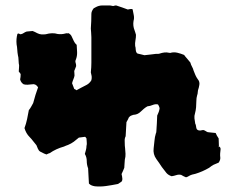

<svg xmlns="http://www.w3.org/2000/svg" viewBox="-20 -657 873 706"><path d="M791 -107Q790 -100 789.5 -92.5Q789 -85 790 -78Q791 -69 784 -59Q780 -57 774.5 -55Q769 -53 765 -51Q761 -49 757 -46Q753 -43 749 -40Q737 -33 724.5 -27.5Q712 -22 699 -18Q693 -17 686.5 -15Q680 -13 675 -10Q671 -7 664 -5Q659 -7 655 -9Q651 -11 646 -14Q637 -16 628 -13Q619 -10 611 -9Q599 -13 592 -21Q588 -26 583.5 -32Q579 -38 575 -43Q570 -51 565 -58Q560 -65 555 -72Q542 -90 545 -112Q547 -126 548 -139.5Q549 -153 553 -166Q554 -168 554.5 -170Q555 -172 555 -175Q557 -202 558 -232Q560 -237 562.5 -242.5Q565 -248 566 -254Q569 -260 561 -273Q551 -275 541.5 -271Q532 -267 522 -266Q515 -262 509 -257Q503 -252 498 -247Q487 -236 473 -235Q468 -235 466 -233Q459 -232 453 -224Q452 -220 449.5 -216Q447 -212 445 -208Q444 -195 443.5 -182.5Q443 -170 442 -156Q438 -148 438.5 -139Q439 -130 439 -121Q439 -119 439.5 -116.5Q440 -114 440 -112Q441 -102 441.5 -91.5Q442 -81 439 -70Q438 -63 438 -56Q438 -49 437 -40Q435 -35 432.5 -29Q430 -23 427 -17Q429 -10 430 1Q430 11 422 14Q420 15 417 17.5Q414 20 411 20Q391 24 370 27Q349 30 329 28Q323 27 317.5 25Q312 23 307 18Q306 4 305.5 -9.5Q305 -23 304 -38Q299 -51 299 -65Q299 -79 292 -91Q294 -98 296 -105.5Q298 -113 298 -120Q300 -127 299 -134Q298 -141 298 -148Q297 -150 295.5 -151.5Q294 -153 293 -154Q287 -153 281.5 -152.5Q276 -152 270 -151Q261 -143 251.5 -136Q242 -129 230 -124Q226 -123 223 -121.5Q220 -120 215 -118Q186 -110 163 -94Q160 -93 157 -92Q154 -91 151 -89Q149 -90 147 -90.5Q145 -91 143 -92Q127 -99 123.5 -103Q120 -107 114 -123Q107 -131 101.5 -138.5Q96 -146 89 -153Q82 -160 77.5 -168Q73 -176 70 -186Q76 -202 79.5 -218.5Q83 -235 86 -252Q91 -258 94.5 -264.5Q98 -271 102 -278Q106 -294 110.5 -308Q115 -322 120 -336Q111 -350 98 -347Q90 -346 82 -345.5Q74 -345 67 -347Q57 -353 54 -365Q55 -369 55.5 -374Q56 -379 56 -384Q55 -387 53 -389Q51 -391 49 -394Q49 -402 50 -409.5Q51 -417 49 -424Q48 -432 48 -439Q48 -446 46 -453Q44 -464 43.5 -474Q43 -484 41 -494Q39 -514 44 -532Q47 -535 50.5 -533Q54 -531 56 -531Q62 -532 67 -535.5Q72 -539 78 -541Q83 -542 88.5 -542Q94 -542 100 -543Q108 -540 117 -535Q125 -531 132.5 -530.5Q140 -530 148 -531Q173 -538 192 -532Q200 -531 207 -531.5Q214 -532 221 -534Q224 -535 227 -534.5Q230 -534 232 -535Q241 -530 244 -522Q248 -514 251.5 -506Q255 -498 262 -492Q263 -479 263.5 -465Q264 -451 259 -438Q256 -432 258 -426.5Q260 -421 260 -414Q259 -410 257 -406Q255 -402 253 -396Q253 -393 253.5 -388.5Q254 -384 254 -379Q253 -373 250 -366Q247 -359 245 -351Q247 -346 249 -340.5Q251 -335 253 -330Q254 -329 257 -328Q260 -327 261 -325Q269 -330 277.5 -334Q286 -338 293 -342Q309 -349 316 -362Q318 -370 317 -377Q316 -384 314 -391Q315 -401 315.5 -409.5Q316 -418 316 -427V-520Q316 -525 315.5 -529.5Q315 -534 315 -539Q315 -542 314.5 -545Q314 -548 314 -552Q315 -566 315.5 -579.5Q316 -593 316 -606Q316 -616 325 -627Q327 -628 328.5 -628.5Q330 -629 331 -630Q343 -637 357 -637Q371 -637 384 -637Q387 -637 390 -636Q393 -635 397 -635Q403 -637 407 -637Q419 -633 429.5 -629.5Q440 -626 450 -622Q454 -623 457.5 -623.5Q461 -624 463 -624Q468 -624 468 -621Q470 -611 472 -600.5Q474 -590 471 -580Q468 -562 475 -545Q476 -541 477.5 -537.5Q479 -534 480 -529Q480 -519 478 -508.5Q476 -498 477 -488Q479 -482 479 -475Q479 -468 483 -462Q483 -462 484 -461.5Q485 -461 486 -460Q492 -459 499 -457Q506 -455 511 -454Q523 -455 533.5 -456.5Q544 -458 554 -459Q558 -459 561.5 -459Q565 -459 567 -460Q576 -463 584.5 -464Q593 -465 601 -463Q603 -463 605 -462.5Q607 -462 608 -463Q620 -466 632.5 -463Q645 -460 657 -455Q662 -448 668 -441.5Q674 -435 680 -427Q682 -419 686 -412Q690 -405 692 -397Q695 -389 698.5 -381Q702 -373 707 -366Q715 -357 713 -345Q712 -340 711 -335Q710 -330 708 -325Q707 -321 707 -316.5Q707 -312 705 -307Q702 -297 702 -285Q702 -274 701 -262.5Q700 -251 697 -240Q694 -231 695 -221.5Q696 -212 698 -202Q700 -199 700.5 -195Q701 -191 702 -186Q704 -177 716 -177Q719 -178 721.5 -178Q724 -178 727 -179Q732 -178 735.5 -175.5Q739 -173 744 -171Q751 -170 758 -169.5Q765 -169 773 -168Q777 -158 784 -148Q784 -141 784.5 -133.5Q785 -126 785 -118Q781 -116 784 -116Q783 -116 787 -118Q792 -113 791 -107Z"/></svg>

Font: Darumadrop One
Style: Regular
Weight: 400
Version: Version 1.000